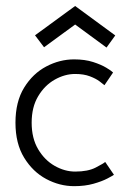

<svg xmlns="http://www.w3.org/2000/svg" viewBox="-20 -626 450 658"><path d="M237.5 -38Q281.5 -38 308 -51.8Q334.5 -65.5 340.5 -71L370.5 -27Q366.5 -24 348 -14.2Q329.5 -4.5 300.2 3.8Q271 12 234 12Q184.5 12 138.5 -12.5Q92.5 -37 62.8 -85.5Q33 -134 33 -205.5Q33 -277.5 62.8 -325.8Q92.5 -374 138.5 -398.2Q184.5 -422.5 234 -422.5Q271 -422.5 299 -413.5Q327 -404.5 345 -393.5Q363 -382.5 367.5 -377.5L338 -334Q333.5 -338 321.2 -347.2Q309 -356.5 288 -364.5Q267 -372.5 237.5 -372.5Q202 -372.5 167.5 -353Q133 -333.5 110.8 -296.2Q88.5 -259 88.5 -205.5Q88.5 -152 110.8 -114.5Q133 -77 167.5 -57.5Q202 -38 237.5 -38ZM345 -463 237.5 -542 131 -464 100 -505 237.5 -605.5 375 -504.5Z"/></svg>

Font: League Spartan Thin Light
Style: Regular
Weight: 300
Version: Version 2.002